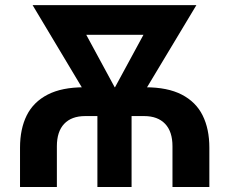

<svg xmlns="http://www.w3.org/2000/svg" viewBox="-20 -748 917 768"><path d="M60.1 0V-157.2Q60.1 -232.4 86.9 -286.4Q113.8 -340.3 170.7 -369.6Q227.5 -398.9 316.4 -398.9H561Q650.4 -398.9 707 -369.6Q763.7 -340.3 790.5 -286.4Q817.4 -232.4 817.4 -157.2V0H669.9V-163.1Q669.9 -221.7 640.4 -252.7Q610.8 -283.7 556.6 -283.7H320.8Q266.1 -283.7 236.8 -252.7Q207.5 -221.7 207.5 -163.1V0ZM369.6 0V-340.8H506.3V0ZM381.3 -274.9 110.4 -727.5H260.7L466.3 -348.1L454.6 -274.9ZM419.9 -274.9 414.1 -351.1 618.2 -727.5H765.6L493.7 -274.9ZM216.3 -608.9V-727.5H659.2V-608.9Z"/></svg>

Font: Inter 18pt
Style: Bold
Weight: 700
Designer: Rasmus Andersson
Foundry: rsms
Version: Version 4.001;git-66647c0bb